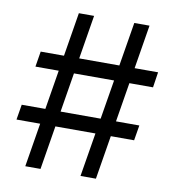

<svg xmlns="http://www.w3.org/2000/svg" viewBox="-82 -800 794 873"><g transform="rotate(10 315.5 -364.0)"><path d="M347.7 0 467.8 -727.5H538.1L418.9 0ZM16.6 -202.1 28.3 -272.5H571.3L559.6 -202.1ZM92.8 0 211.9 -727.5H282.2L163.1 0ZM59.6 -454.1 71.3 -525.4H613.3L602.5 -454.1Z"/></g></svg>

Font: Inter V
Style: 
Weight: 400
Designer: Rasmus Andersson
Foundry: rsms
Version: Version 4.000;git-a3f224843